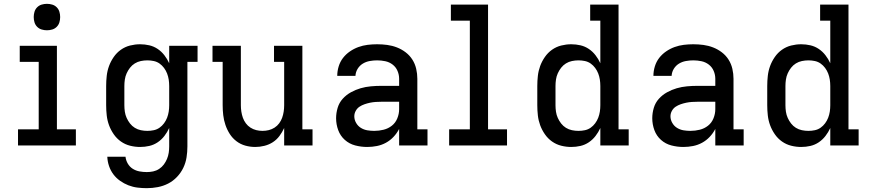

<svg xmlns="http://www.w3.org/2000/svg" viewBox="-20 -759 4540 1002"><path d="M74 0V-84H182V-436H83V-520H277V-84H376V0ZM225 -601Q211 -601 197.5 -605Q184 -609 174 -619Q164 -629 160 -642.5Q156 -656 156 -670Q156 -684 160 -697.5Q164 -711 174 -721Q184 -731 197.5 -735Q211 -739 225 -739Q239 -739 252.5 -735Q266 -731 276 -721Q286 -711 290 -697.5Q294 -684 294 -670Q294 -656 290 -642.5Q286 -629 276 -619Q266 -609 252.5 -605Q239 -601 225 -601Z M746 223Q722 223 697.5 220Q673 217 650 208Q627 199 606.5 184.5Q586 170 571.5 150.5Q557 131 549 107.5Q541 84 540 59H635Q637 78 647 95Q657 112 673 122Q689 132 708 135.5Q727 139 746 139Q763 139 779.5 135.5Q796 132 810.5 122.5Q825 113 835 99.5Q845 86 851.5 70.5Q858 55 860.5 38.5Q863 22 863 5V-91Q853 -69 838 -49.5Q823 -30 803 -16.5Q783 -3 759.5 2.5Q736 8 711 8Q685 8 659 1.5Q633 -5 611 -20.5Q589 -36 573.5 -58.5Q558 -81 549 -105.5Q540 -130 537 -156.5Q534 -183 534 -210V-310Q534 -337 537 -363.5Q540 -390 549 -414.5Q558 -439 573.5 -461.5Q589 -484 611 -499.5Q633 -515 659 -521.5Q685 -528 711 -528Q736 -528 759.5 -522.5Q783 -517 803 -503.5Q823 -490 838 -470.5Q853 -451 863 -429V-520H1011V-436H958V5Q958 34 953.5 62.5Q949 91 936.5 117Q924 143 903.5 164.5Q883 186 857.5 199Q832 212 803.5 217.5Q775 223 746 223ZM749 -76Q766 -76 782.5 -79.5Q799 -83 812.5 -92.5Q826 -102 836 -115.5Q846 -129 852 -144.5Q858 -160 860.5 -176.5Q863 -193 863 -210V-310Q863 -327 860.5 -343.5Q858 -360 852 -375.5Q846 -391 836 -404.5Q826 -418 812.5 -427.5Q799 -437 782.5 -440.5Q766 -444 749 -444Q732 -444 715 -440.5Q698 -437 683.5 -428Q669 -419 658.5 -405.5Q648 -392 641 -376.5Q634 -361 631.5 -344Q629 -327 629 -310V-210Q629 -193 631.5 -176Q634 -159 641 -143.5Q648 -128 658.5 -114.5Q669 -101 683.5 -92Q698 -83 715 -79.5Q732 -76 749 -76Z M1312 8Q1286 8 1260.5 1Q1235 -6 1214 -22Q1193 -38 1179 -60Q1165 -82 1156.5 -107Q1148 -132 1145 -158Q1142 -184 1142 -210V-436H1089V-520H1237V-210Q1237 -193 1239.5 -176.5Q1242 -160 1247.5 -144.5Q1253 -129 1263 -115.5Q1273 -102 1287 -93Q1301 -84 1317 -80Q1333 -76 1350 -76Q1367 -76 1383 -80Q1399 -84 1413 -93Q1427 -102 1437 -115.5Q1447 -129 1452.5 -144.5Q1458 -160 1460.5 -176.5Q1463 -193 1463 -210V-436H1410V-520H1558V-84H1611V0H1463V-91Q1453 -69 1438.5 -49.5Q1424 -30 1404 -17Q1384 -4 1360 2Q1336 8 1312 8Z M1896 8Q1865 8 1834 0Q1803 -8 1779.5 -29Q1756 -50 1745 -80Q1734 -110 1734 -142Q1734 -169 1742 -196Q1750 -223 1768.5 -243.5Q1787 -264 1811.5 -277.5Q1836 -291 1862 -298.5Q1888 -306 1915.5 -308.5Q1943 -311 1971 -311H2063V-348Q2063 -369 2054.5 -389Q2046 -409 2029 -422Q2012 -435 1991 -439.5Q1970 -444 1948 -444Q1929 -444 1909.5 -440.5Q1890 -437 1873.5 -427Q1857 -417 1846.5 -400Q1836 -383 1835 -363H1740Q1740 -388 1747.5 -412.5Q1755 -437 1770 -456.5Q1785 -476 1806 -490.5Q1827 -505 1850.5 -513.5Q1874 -522 1898.5 -525Q1923 -528 1948 -528Q1975 -528 2001 -524.5Q2027 -521 2051.5 -511.5Q2076 -502 2097 -486Q2118 -470 2132 -448Q2146 -426 2152 -400Q2158 -374 2158 -348V-84H2211V0H2063V-86Q2051 -63 2033.5 -44.5Q2016 -26 1994 -14Q1972 -2 1947 3Q1922 8 1896 8ZM1933 -76Q1958 -76 1982 -82Q2006 -88 2025 -103Q2044 -118 2053.5 -141.5Q2063 -165 2063 -189V-228H1971Q1956 -228 1941 -227Q1926 -226 1911.5 -223Q1897 -220 1882.5 -215Q1868 -210 1856 -202Q1844 -194 1836.5 -180.5Q1829 -167 1829 -152Q1829 -134 1838.5 -117.5Q1848 -101 1863.5 -91.5Q1879 -82 1897 -79Q1915 -76 1933 -76Z M2324 0V-84H2432V-651H2333V-735H2527V-84H2626V0Z M2961 8Q2935 8 2909 1.5Q2883 -5 2861 -20.5Q2839 -36 2823.5 -58.5Q2808 -81 2799 -105.5Q2790 -130 2787 -156.5Q2784 -183 2784 -210V-310Q2784 -337 2787 -363.5Q2790 -390 2799 -414.5Q2808 -439 2823.5 -461.5Q2839 -484 2861 -499.5Q2883 -515 2909 -521.5Q2935 -528 2961 -528Q2986 -528 3009.5 -522.5Q3033 -517 3053 -503.5Q3073 -490 3088 -470.5Q3103 -451 3113 -429V-651H3060V-735H3208V-84H3261V0H3113V-91Q3103 -69 3088 -49.5Q3073 -30 3053 -16.5Q3033 -3 3009.5 2.5Q2986 8 2961 8ZM2999 -76Q3016 -76 3032.5 -79.5Q3049 -83 3062.5 -92.5Q3076 -102 3086 -115.5Q3096 -129 3102 -144.5Q3108 -160 3110.5 -176.5Q3113 -193 3113 -210V-310Q3113 -327 3110.5 -343.5Q3108 -360 3102 -375.5Q3096 -391 3086 -404.5Q3076 -418 3062.5 -427.5Q3049 -437 3032.5 -440.5Q3016 -444 2999 -444Q2982 -444 2965 -440.5Q2948 -437 2933.5 -428Q2919 -419 2908.5 -405.5Q2898 -392 2891 -376.5Q2884 -361 2881.5 -344Q2879 -327 2879 -310V-210Q2879 -193 2881.5 -176Q2884 -159 2891 -143.5Q2898 -128 2908.5 -114.5Q2919 -101 2933.5 -92Q2948 -83 2965 -79.5Q2982 -76 2999 -76Z M3546 8Q3515 8 3484 0Q3453 -8 3429.5 -29Q3406 -50 3395 -80Q3384 -110 3384 -142Q3384 -169 3392 -196Q3400 -223 3418.5 -243.5Q3437 -264 3461.5 -277.5Q3486 -291 3512 -298.5Q3538 -306 3565.5 -308.5Q3593 -311 3621 -311H3713V-348Q3713 -369 3704.5 -389Q3696 -409 3679 -422Q3662 -435 3641 -439.5Q3620 -444 3598 -444Q3579 -444 3559.5 -440.5Q3540 -437 3523.5 -427Q3507 -417 3496.5 -400Q3486 -383 3485 -363H3390Q3390 -388 3397.5 -412.5Q3405 -437 3420 -456.5Q3435 -476 3456 -490.5Q3477 -505 3500.5 -513.5Q3524 -522 3548.5 -525Q3573 -528 3598 -528Q3625 -528 3651 -524.5Q3677 -521 3701.5 -511.5Q3726 -502 3747 -486Q3768 -470 3782 -448Q3796 -426 3802 -400Q3808 -374 3808 -348V-84H3861V0H3713V-86Q3701 -63 3683.5 -44.5Q3666 -26 3644 -14Q3622 -2 3597 3Q3572 8 3546 8ZM3583 -76Q3608 -76 3632 -82Q3656 -88 3675 -103Q3694 -118 3703.5 -141.5Q3713 -165 3713 -189V-228H3621Q3606 -228 3591 -227Q3576 -226 3561.5 -223Q3547 -220 3532.5 -215Q3518 -210 3506 -202Q3494 -194 3486.5 -180.5Q3479 -167 3479 -152Q3479 -134 3488.5 -117.5Q3498 -101 3513.5 -91.5Q3529 -82 3547 -79Q3565 -76 3583 -76Z M4161 8Q4135 8 4109 1.5Q4083 -5 4061 -20.5Q4039 -36 4023.5 -58.5Q4008 -81 3999 -105.5Q3990 -130 3987 -156.5Q3984 -183 3984 -210V-310Q3984 -337 3987 -363.5Q3990 -390 3999 -414.5Q4008 -439 4023.5 -461.5Q4039 -484 4061 -499.5Q4083 -515 4109 -521.5Q4135 -528 4161 -528Q4186 -528 4209.5 -522.5Q4233 -517 4253 -503.5Q4273 -490 4288 -470.5Q4303 -451 4313 -429V-651H4260V-735H4408V-84H4461V0H4313V-91Q4303 -69 4288 -49.5Q4273 -30 4253 -16.5Q4233 -3 4209.5 2.5Q4186 8 4161 8ZM4199 -76Q4216 -76 4232.5 -79.5Q4249 -83 4262.5 -92.5Q4276 -102 4286 -115.5Q4296 -129 4302 -144.5Q4308 -160 4310.5 -176.5Q4313 -193 4313 -210V-310Q4313 -327 4310.5 -343.5Q4308 -360 4302 -375.5Q4296 -391 4286 -404.5Q4276 -418 4262.5 -427.5Q4249 -437 4232.5 -440.5Q4216 -444 4199 -444Q4182 -444 4165 -440.5Q4148 -437 4133.5 -428Q4119 -419 4108.5 -405.5Q4098 -392 4091 -376.5Q4084 -361 4081.5 -344Q4079 -327 4079 -310V-210Q4079 -193 4081.5 -176Q4084 -159 4091 -143.5Q4098 -128 4108.5 -114.5Q4119 -101 4133.5 -92Q4148 -83 4165 -79.5Q4182 -76 4199 -76Z"/></svg>

Font: Iosevka Etoile Medium
Style: Regular
Weight: 500
Designer: Belleve Invis
Foundry: Belleve Invis
Version: Version 22.1.2; ttfautohint (v1.8.4)